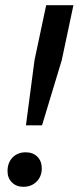

<svg xmlns="http://www.w3.org/2000/svg" viewBox="-20 -710 311 740"><path d="M80 -227 113 -478 158 -690H263L218 -478L142 -227ZM70 10Q43 10 26 -7Q9 -24 9 -50Q9 -83 28.5 -103Q48 -123 79 -123Q107 -123 124 -106Q141 -89 141 -61Q141 -30 121 -10Q101 10 70 10Z"/></svg>

Font: Radio Canada Big
Style: Italic
Weight: 400
Italic angle: -12°
Designer: Étienne Aubert Bonn
Foundry: Coppers and Brasses
Version: Version 1.001